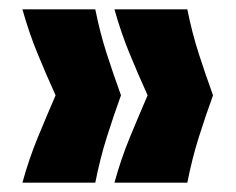

<svg xmlns="http://www.w3.org/2000/svg" viewBox="-20 -470 506 411"><path d="M381 -79H225Q239 -130 258 -176Q277 -222 296 -266Q276 -310 257.5 -355Q239 -400 225 -450H381Q391 -400 405.5 -355Q420 -310 436 -266Q420 -222 405.5 -176Q391 -130 381 -79ZM184 -79H28Q42 -130 61 -176Q80 -222 99 -266Q79 -310 60.5 -355Q42 -400 28 -450H184Q194 -400 208.5 -355Q223 -310 239 -266Q223 -222 208.5 -176Q194 -130 184 -79Z"/></svg>

Font: Bricolage Grotesque 48pt ExtraBold
Style: Regular
Weight: 800
Designer: Mathieu Triay
Foundry: Atelier Triay
Version: Version 1.000; ttfautohint (v1.8.4.7-5d5b);gftools[0.9.32]